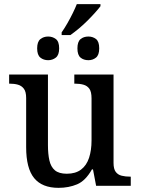

<svg xmlns="http://www.w3.org/2000/svg" viewBox="-20 -895 681 925"><path d="M277 -739Q291 -759 305 -783.5Q319 -808 331 -832.5Q343 -857 350 -875H464V-865Q455 -853 438.5 -834.5Q422 -816 402 -796Q382 -776 360.5 -758Q339 -740 319 -726H277ZM212 -605Q190 -605 174.5 -617.5Q159 -630 159 -662Q159 -694 174.5 -706.5Q190 -719 212 -719Q233 -719 249 -707Q265 -695 265 -662Q265 -630 249 -617.5Q233 -605 212 -605ZM406 -605Q383 -605 368 -617.5Q353 -630 353 -662Q353 -694 368 -706.5Q383 -719 406 -719Q427 -719 442.5 -707Q458 -695 458 -662Q458 -630 442.5 -617.5Q427 -605 406 -605ZM262 10Q183 10 144.5 -37Q106 -84 106 -186V-423Q106 -453 95 -467.5Q84 -482 66.5 -487Q49 -492 26 -492H24V-536H211V-196Q211 -153 218 -122Q225 -91 244.5 -74.5Q264 -58 302 -58Q344 -58 370.5 -78Q397 -98 409 -134.5Q421 -171 421 -218V-421Q421 -453 410.5 -467.5Q400 -482 382 -487Q364 -492 341 -492H338V-536H527V-110Q527 -81 537.5 -67Q548 -53 566 -48.5Q584 -44 606 -44H610V0H443L428 -79H423Q392 -24 351.5 -7Q311 10 262 10Z"/></svg>

Font: ET Text
Style: Regular
Weight: 470
Designer: Monotype Design Team
Foundry: Monotype Imaging Inc.
Version: Version 2.009